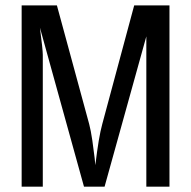

<svg xmlns="http://www.w3.org/2000/svg" viewBox="-20 -701 718 721"><path d="M140.7 -494.8V0H61.3V-680.7H193.7L314.9 -235Q321 -212.4 326.7 -173.8Q332.3 -135.1 335.4 -107.7L338 -80.8Q350.6 -186.8 364 -235L483.9 -680.7H616.4V0H529.5V-564.3L372.7 0H295.4L129.9 -597.3Q140.7 -515.2 140.7 -494.8Z"/></svg>

Font: Puralecka Narrow
Style: Regular
Weight: 400
Designer: Hector Gatti, Marcela Romero, Pablo Cosgaya and Nicolas Silva
Version: Version 1.004;PS 001.004;hotconv 1.0.70;makeotf.lib2.5.58329